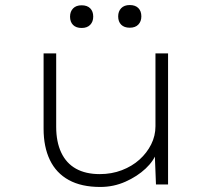

<svg xmlns="http://www.w3.org/2000/svg" viewBox="-20 -732 838 762"><path d="M378 10Q303 10 253 -17.5Q203 -45 178 -97Q153 -149 153 -221V-520H203V-229Q203 -169 223 -126.5Q243 -84 281.5 -62.5Q320 -41 376 -41Q423 -41 463.5 -56.5Q504 -72 533.5 -98.5Q563 -125 580 -159Q597 -193 597 -231V-520H647V0H599L594 -128H602Q591 -94 558 -63Q525 -32 478 -11Q431 10 378 10ZM495 -622Q473 -622 461 -634Q449 -646 449 -667Q449 -687 461 -699.5Q473 -712 495 -712Q517 -712 529 -700Q541 -688 541 -667Q541 -647 529 -634.5Q517 -622 495 -622ZM304 -621Q282 -621 270 -633Q258 -645 258 -666Q258 -686 270 -698.5Q282 -711 304 -711Q326 -711 338 -699Q350 -687 350 -666Q350 -646 338 -633.5Q326 -621 304 -621Z"/></svg>

Font: Lexend Mega ExtraLight
Style: Regular
Weight: 250
Version: Version 1.007